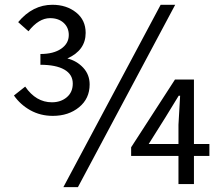

<svg xmlns="http://www.w3.org/2000/svg" viewBox="-20 -767 929 800"><path d="M98.6 -636.7 55.7 -674.8Q116.2 -747.1 198.2 -747.1Q256.8 -747.1 296.9 -715.3Q336.9 -683.6 336.9 -629.9Q336.9 -557.6 260.7 -523.4Q299.8 -513.7 326.7 -484.9Q353.5 -456.1 353.5 -415Q353.5 -356.4 309.6 -320.3Q265.6 -284.2 200.2 -284.2Q148.4 -284.2 106.4 -307.6Q64.5 -331.1 38.1 -369.1L85 -406.2Q129.9 -340.8 196.3 -340.8Q233.4 -340.8 258.3 -361.8Q283.2 -382.8 283.2 -418.9Q283.2 -457 248 -477.1Q212.9 -497.1 148.4 -497.1V-542Q203.1 -542 234.9 -564Q266.6 -585.9 266.6 -621.1Q266.6 -652.3 245.1 -671.9Q223.6 -691.4 188.5 -691.4Q141.6 -691.4 98.6 -636.7ZM649.4 -747.1H710L304.7 12.7H244.1ZM599.6 -167H723.6V-247.1L730.5 -368.2H724.6L668.9 -277.3ZM852.5 -167V-117.2H788.1V0H723.6V-117.2H526.4V-153.3L709 -435.5H788.1V-167Z"/></svg>

Font: Nasu
Style: Regular
Weight: 400
Designer: Ryoko NISHIZUKA (kana &amp; ideographs); Paul D. Hunt (Latin, Greek &amp; Cyrillic); Wenlong ZHANG (bopomofo); Sandoll C
Version: Version 2014.1215